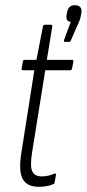

<svg xmlns="http://www.w3.org/2000/svg" viewBox="-20 -712 333 738"><path d="M130 6Q83 6 67 -24.5Q51 -55 62 -124L112 -442H69Q62 -442 63 -449L68 -476Q69 -482 75 -482H120L145 -610Q147 -617 152 -617H175Q182 -617 181 -610L160 -482H256Q263 -482 262 -475L257 -449Q256 -442 250 -442H154L103 -124Q95 -73 104 -53.5Q113 -34 140 -34Q155 -34 167 -37Q179 -40 190 -45Q192 -46 194 -44Q196 -42 195 -39L190 -11Q190 -6 184 -4Q173 1 158.5 3.5Q144 6 130 6ZM230 -551Q227 -551 226 -553Q225 -555 226 -558L252 -628Q232 -629 236 -655L238 -665Q243 -692 267 -692Q281 -692 288 -685Q295 -678 293 -664L291 -653Q290 -646 287.5 -638Q285 -630 280 -620L253 -558Q251 -551 245 -551Z"/></svg>

Font: Sofia Sans Extra Condensed Light
Style: Italic
Weight: 300
Italic angle: -9°
Version: Version 4.100